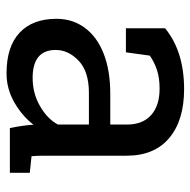

<svg xmlns="http://www.w3.org/2000/svg" viewBox="-18 -560 588 593"><g transform="rotate(90 276.5 -264.0)"><path d="M207 10.3Q124.5 10.3 81.5 -30Q38.6 -70.3 38.6 -143.6Q38.6 -194.3 66.4 -231.4Q93.8 -269 146 -289.6Q198.2 -310.1 271 -310.1H365.2V-361.8Q365.2 -409.7 336.2 -436Q307.1 -462.4 254.4 -462.4Q221.2 -462.4 196.8 -454.3Q172.4 -446.3 152.3 -432.1L142.1 -358.4H67.9V-479.5Q139.6 -538.1 255.9 -538.1Q352.1 -538.1 406.7 -492.2Q461.4 -446.3 461.4 -360.8V-106.4Q461.4 -96.2 461.7 -86.4Q461.9 -76.7 462.9 -66.9L514.2 -61.5V0H376Q367.7 -40 365.7 -72.8Q337.9 -37.1 296.1 -13.4Q254.4 10.3 207 10.3ZM221.2 -70.3Q269 -70.3 308.6 -93.3Q348.1 -116.2 365.2 -148.4V-244.1H267.6Q201.2 -244.1 168 -212.4Q134.8 -180.7 134.8 -141.6Q134.8 -70.3 221.2 -70.3Z"/></g></svg>

Font: Battambang
Style: Regular
Weight: 400
Designer: Danh Hong
Version: Version 8.002; ttfautohint (v1.8.3)